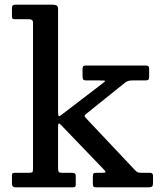

<svg xmlns="http://www.w3.org/2000/svg" viewBox="-20 -800 688 820"><path d="M101 -718H45Q35.5 -718 33.2 -720.5Q31 -723 31 -732V-761.5Q31 -772.5 33.8 -776.2Q36.5 -780 47 -780H204Q216 -780 222 -776.5Q228 -773 228 -760V-325.5Q228 -311 229.5 -306Q231 -301 240.5 -308L415 -441.5Q428.5 -452 429.5 -454.2Q430.5 -456.5 405 -456.5H350Q338 -456.5 335.2 -460.8Q332.5 -465 332.5 -477.5V-504.5Q332.5 -513.5 335.2 -516.8Q338 -520 346.5 -520H602Q611 -520 614 -516.8Q617 -513.5 617 -504V-472.5Q617 -462 613.2 -459.2Q609.5 -456.5 599 -456.5H545.5Q533.5 -456.5 526.8 -454Q520 -451.5 513.5 -446.5L351 -316Q341.5 -308.5 341.2 -305.2Q341 -302 349.5 -293L556 -74Q562 -67.5 567 -64.8Q572 -62 585.5 -62H621Q633.5 -62 633.5 -49V-19Q633.5 -7 629.5 -3.5Q625.5 0 614 0H391.5Q381 0 378.8 -3.8Q376.5 -7.5 376.5 -18.5V-44.5Q376.5 -55.5 379 -58.8Q381.5 -62 392.5 -62H415Q431.5 -62 431.2 -65Q431 -68 424.5 -75L239 -268Q232.5 -274 230.2 -272Q228 -270 228 -255.5V-80.5Q228 -70 230.8 -66Q233.5 -62 245 -62H285.5Q293.5 -62 298.5 -59.8Q303.5 -57.5 303.5 -48.5V-12Q303.5 -3.5 300.2 -1.8Q297 0 288 0H45.5Q31 0 31 -15.5V-51.5Q31 -58.5 34.5 -60.2Q38 -62 45.5 -62H102.5Q114 -62 117.5 -64.5Q121 -67 121 -78V-701Q121 -712 116.2 -715Q111.5 -718 101 -718Z"/></svg>

Font: Besley* Medium
Style: Regular
Weight: 500
Designer: Owen Earl
Foundry: indestructible type*
Version: Version 3.000; ttfautohint (v1.8.3)